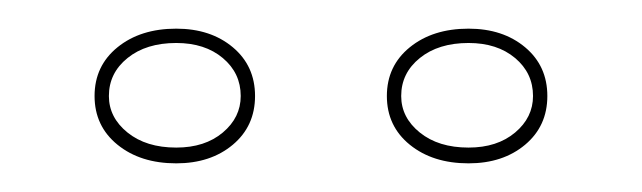

<svg xmlns="http://www.w3.org/2000/svg" viewBox="-20 -725 448 134"><path d="M307 -705Q331 -705 346.5 -692Q362 -679 362 -658Q362 -637 346.5 -624Q331 -611 307 -611Q282 -611 266 -624Q250 -637 250 -658Q250 -679 266 -692Q282 -705 307 -705ZM307 -622Q327 -622 339.5 -632.5Q352 -643 352 -658Q352 -674 339.5 -684.5Q327 -695 307 -695Q286 -695 273 -684.5Q260 -674 260 -658Q260 -643 273 -632.5Q286 -622 307 -622ZM103 -705Q127 -705 142.5 -692Q158 -679 158 -658Q158 -637 142.5 -624Q127 -611 103 -611Q78 -611 62 -624Q46 -637 46 -658Q46 -679 62 -692Q78 -705 103 -705ZM103 -622Q123 -622 135.5 -632.5Q148 -643 148 -658Q148 -674 135.5 -684.5Q123 -695 103 -695Q82 -695 69 -684.5Q56 -674 56 -658Q56 -643 69 -632.5Q82 -622 103 -622Z"/></svg>

Font: Kalnia Glaze Thin ExtraLight
Style: Regular
Weight: 250
Version: Version 1.110